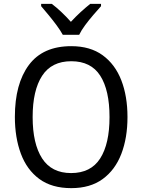

<svg xmlns="http://www.w3.org/2000/svg" viewBox="-20 -964 736 994"><path d="M640 -358Q640 -250 608 -167Q576 -84 511.5 -37Q447 10 349 10Q248 10 183.5 -37.5Q119 -85 88 -168.5Q57 -252 57 -359Q57 -530 129.5 -627.5Q202 -725 349 -725Q447 -725 511.5 -678Q576 -631 608 -548.5Q640 -466 640 -358ZM149 -358Q149 -220 198 -144Q247 -68 348 -68Q450 -68 498.5 -143.5Q547 -219 547 -358Q547 -497 499 -572Q451 -647 349 -647Q247 -647 198 -571.5Q149 -496 149 -358ZM305 -784Q293 -806 273.5 -832.5Q254 -859 232.5 -885Q211 -911 193 -932V-944H248Q271 -927 297 -902.5Q323 -878 347 -851Q373 -879 397 -901Q421 -923 447 -944H503V-932Q486 -913 463.5 -887Q441 -861 421 -834Q401 -807 390 -784Z"/></svg>

Font: Noto Sans SemiCondensed
Style: Regular
Weight: 400
Width: 4
Designer: Monotype Design Team
Foundry: Monotype Imaging Inc.
Version: Version 2.013; ttfautohint (v1.8.4.7-5d5b)